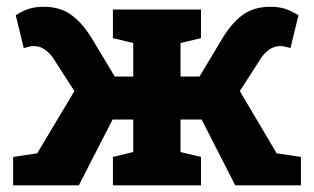

<svg xmlns="http://www.w3.org/2000/svg" viewBox="-20 -557 943 577"><path d="M19.5 0V-85.4L91.8 -96.2L203.6 -283.2L142.1 -378.9Q130.4 -397 115.2 -407.7Q100.1 -418.5 81.5 -418.5Q73.7 -418.5 68.8 -417.2Q64 -416 51.3 -412.6L27.3 -511.2Q46.4 -523.4 65.4 -530Q84.5 -536.6 111.8 -536.6Q159.7 -536.6 192.6 -513.4Q225.6 -490.2 254.4 -444.3L324.7 -327.1H380.4V-427.7L319.3 -442.4V-528.3H584V-442.4L522.5 -427.7V-327.1H579.6L649.9 -444.3Q678.2 -490.2 711.2 -513.4Q744.1 -536.6 792 -536.6Q819.3 -536.6 838.4 -530Q857.4 -523.4 877 -511.2L853 -412.6Q840.3 -416 835.2 -417.2Q830.1 -418.5 822.3 -418.5Q803.7 -418.5 788.6 -407.7Q773.4 -397 762.2 -378.9L700.7 -283.2L811.5 -96.2L884.3 -85.4V0H687L585.9 -197.8H522.5V-100.1L584 -85.4V0H319.3V-85.4L380.4 -100.1V-197.8H318.4L216.8 0Z"/></svg>

Font: Robotiche
Style: Bold
Weight: 700
Designer: Google
Version: Version 2.001